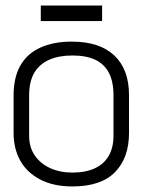

<svg xmlns="http://www.w3.org/2000/svg" viewBox="-20 -662 516 692"><path d="M348 -642H127V-586H348ZM445 -183V-319Q445 -412 392 -462Q339 -512 239 -512Q173 -512 125.5 -490.5Q78 -469 53.5 -426Q29 -383 29 -318V-183Q29 -127 52.5 -84Q76 -41 124 -15.5Q172 10 241 10Q344 10 394.5 -41.5Q445 -93 445 -183ZM389 -319V-173Q389 -130 372 -100.5Q355 -71 322 -55.5Q289 -40 241 -40Q196 -40 161 -56Q126 -72 105.5 -101.5Q85 -131 85 -173V-318Q85 -368 103.5 -399.5Q122 -431 157 -446.5Q192 -462 241 -462Q291 -462 323.5 -446.5Q356 -431 372.5 -399.5Q389 -368 389 -319Z"/></svg>

Font: AdventPro_ExpandedRegular
Style: ExpandedRegular
Weight: 400
Width: 7
Designer: VivaRado, Andreas Kalpakidis
Foundry: VivaRado, Andreas Kalpakidis
Version: Version 3.000